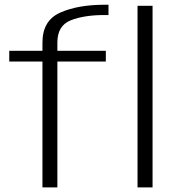

<svg xmlns="http://www.w3.org/2000/svg" viewBox="-20 -810 764 830"><path d="M163.5 0H228V-544H437.5V-590.5H228V-626Q228 -699 285.5 -722Q343 -745 431.5 -745H449V-789.5H432.5Q316 -789.5 239.8 -755.2Q163.5 -721 163.5 -626V-590.5H20V-544H163.5ZM574.5 0H639.5V-785H574.5Z"/></svg>

Font: Anybody SemiExpanded Light
Style: Regular
Weight: 300
Width: 6
Version: Version 1.113;gftools[0.9.25]